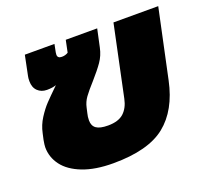

<svg xmlns="http://www.w3.org/2000/svg" viewBox="-99 -659 872 798"><g transform="rotate(-20 336.5 -260.0)"><path d="M31 -144Q31 -154 35 -176L41 -203Q48 -237 67 -266.5Q86 -296 104.5 -315.5Q123 -335 161 -372Q145 -366 120 -366Q95 -366 79 -381.5Q63 -397 63 -425Q63 -439 65 -447L83 -535H214L207 -500Q206 -496 206 -490Q206 -474 225 -474Q241 -474 253 -482L264 -535H403L386 -456Q379 -423 361 -397Q343 -371 312 -336Q283 -304 268.5 -284Q254 -264 249 -240L244 -218Q240 -203 240 -187Q240 -163 256 -151.5Q272 -140 308 -140Q354 -140 377.5 -161.5Q401 -183 409 -222L475 -535H673L608 -230Q582 -107 506 -46Q430 15 275 15Q195 15 140 -6.5Q85 -28 58 -64Q31 -100 31 -144Z"/></g></svg>

Font: Prompt ExtraBold
Style: Italic
Weight: 800
Italic angle: -12°
Designer: Katatrad Team
Foundry: CadsonDemak
Version: Version 1.001